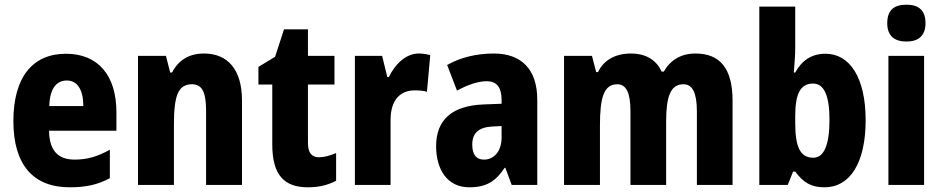

<svg xmlns="http://www.w3.org/2000/svg" viewBox="-20 -788 4017 818"><path d="M261 -559C119 -559 37 -459 37 -272C37 -89 119 10 277 10C347 10 399 -2 448 -29V-150C395 -121 352 -108 298 -108C225 -108 190 -149 189 -231H476V-309C476 -468 397 -559 261 -559ZM265 -445C310 -445 335 -405 335 -336H190C192 -413 222 -445 265 -445Z M849 -560C786 -560 740 -532 713 -479H705L687 -550H568V0H721V-256C721 -379 738 -429 798 -429C844 -429 858 -390 858 -315V0H1011V-360C1011 -492 950 -560 849 -560Z M1339 -118C1307 -118 1292 -138 1292 -179V-428H1405V-550H1292V-663H1190L1152 -546L1081 -503V-428H1140V-173C1140 -43 1190 10 1292 10C1340 10 1378 0 1412 -18V-136C1386 -125 1362 -118 1339 -118Z M1764 -560C1707 -560 1661 -511 1637 -460H1630L1608 -550H1492V0H1644V-277C1644 -363 1686 -403 1747 -403C1770 -403 1786 -401 1799 -397L1813 -553C1796 -558 1779 -560 1764 -560Z M2084 -560C2007 -560 1939 -542 1885 -511L1927 -402C1975 -428 2018 -442 2054 -442C2095 -442 2117 -417 2117 -363V-346L2040 -343C1909 -338 1838 -280 1838 -165C1838 -67 1885 10 1979 10C2053 10 2092 -16 2130 -73H2133L2160 0H2269V-363C2269 -493 2201 -560 2084 -560ZM2078 -249 2117 -251V-202C2117 -144 2085 -108 2042 -108C2010 -108 1992 -128 1992 -172C1992 -220 2018 -246 2078 -249Z M2943 -560C2881 -560 2836 -532 2808 -483H2799C2778 -528 2737 -560 2668 -560C2601 -560 2551 -531 2528 -481H2520L2502 -550H2383V0H2536V-253C2536 -371 2552 -429 2610 -429C2648 -429 2666 -393 2666 -314V0H2818V-269C2818 -376 2836 -429 2892 -429C2930 -429 2949 -393 2949 -314V0H3101V-359C3101 -496 3048 -560 2943 -560Z M3368 -581V-760H3215V0H3336L3359 -57H3368C3402 -11 3435 10 3493 10C3602 10 3668 -95 3668 -276C3668 -456 3601 -559 3497 -559C3439 -559 3397 -532 3368 -479H3362C3365 -519 3368 -554 3368 -581ZM3444 -432C3491 -432 3514 -380 3514 -278C3514 -169 3490 -116 3445 -116C3389 -116 3368 -162 3368 -265V-293C3368 -385 3388 -432 3444 -432Z M3842 -768C3789 -768 3760 -745 3760 -689C3760 -635 3791 -611 3842 -611C3892 -611 3923 -635 3923 -689C3923 -744 3894 -768 3842 -768ZM3917 -550H3765V0H3917Z"/></svg>

Font: Noto Sans Myanmar UI Condensed ExtraBold
Style: Regular
Weight: 800
Width: 3
Designer: Monotype Design Team
Foundry: Monotype Imaging Inc.
Version: Version 2.103